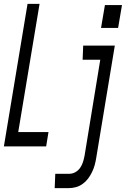

<svg xmlns="http://www.w3.org/2000/svg" viewBox="-25 -755 649 990"><path d="M-5 0 117 -735H179L69 -74H225L213 0ZM496 -611 516 -729H604L584 -611ZM257 215 260 141H333Q349 141 364 132.5Q379 124 388.5 110Q398 96 403 80Q408 64 411 48L492 -447H401L404 -520H567L471 60Q468 79 463 97Q458 115 449.5 132.5Q441 150 429.5 165.5Q418 181 401.5 193Q385 205 366.5 210Q348 215 330 215Z"/></svg>

Font: Iosevka SS04 Extended
Style: Italic
Weight: 400
Width: 7
Italic angle: -9°
Monospace: yes
Designer: Belleve Invis
Foundry: Belleve Invis
Version: Version 19.0.0; ttfautohint (v1.8.4)